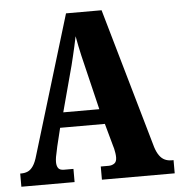

<svg xmlns="http://www.w3.org/2000/svg" viewBox="-52 -763 760 812"><g transform="rotate(-5 328.5 -357.0)"><path d="M6 0V-56H11Q26 -56 38.5 -61.5Q51 -67 61.5 -82.5Q72 -98 80 -127L258 -714H409L580 -118Q587 -96 597 -82Q607 -68 620 -62Q633 -56 648 -56H657V0H348V-56H382Q395 -56 405.5 -63Q416 -70 416 -89Q416 -98 414.5 -107.5Q413 -117 411 -126Q409 -135 407 -140L381 -234H191L172 -156Q171 -148 168 -136.5Q165 -125 163 -113Q161 -101 161 -91Q161 -75 167.5 -65.5Q174 -56 192 -56H232V0ZM210 -298H363L317 -489Q312 -510 307 -530.5Q302 -551 298 -572Q294 -593 290 -614Q286 -593 281 -572Q276 -551 271.5 -531Q267 -511 262 -492Z"/></g></svg>

Font: Noto Serif Khmer ExtraCondensed Black
Style: Regular
Weight: 900
Width: 2
Designer: Danh Hong and the Monotype Design Team
Foundry: Monotype Imaging Inc.
Version: Version 2.004